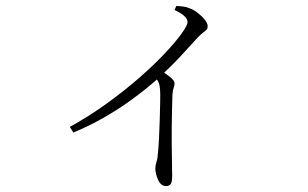

<svg xmlns="http://www.w3.org/2000/svg" viewBox="-20 -571 1040 649"><path d="M570 -537 576 -551Q588 -550 598.5 -549Q609 -548 621 -543Q635 -538 649 -527Q663 -516 672.5 -504Q682 -492 682 -482Q682 -475 678.5 -471Q675 -467 668 -462Q661 -457 650 -446Q626 -420 595 -386Q564 -352 520 -311Q505 -297 477 -274Q449 -251 411.5 -224.5Q374 -198 327.5 -171.5Q281 -145 228 -123L216 -142Q283 -179 343.5 -223Q404 -267 453.5 -310.5Q503 -354 539 -392.5Q575 -431 594.5 -458.5Q614 -486 614 -496Q614 -508 600.5 -519Q587 -530 570 -537ZM498 -316 520 -336Q539 -323 554.5 -311Q570 -299 570 -289Q570 -282 567 -274Q564 -266 563 -252Q561 -196 560.5 -141.5Q560 -87 561 -43.5Q562 0 562 23Q562 44 557 51Q552 58 541 58Q524 58 514.5 37Q505 16 505 -2Q505 -12 509 -24Q513 -36 514 -55Q516 -73 517.5 -103.5Q519 -134 520 -167.5Q521 -201 521.5 -228.5Q522 -256 521 -269Q520 -283 516 -292.5Q512 -302 498 -316Z"/></svg>

Font: Noto Serif HK
Style: Regular
Weight: 200
Designer: Ryoko NISHIZUKA 西塚涼子 (kana & ideographs); Frank Grießhammer (Latin, Greek & Cyrillic); Wenlong ZHANG 张文龙 (bopomofo); San
Foundry: Adobe
Version: Version 2.001;hotconv 1.1.0;makeotfexe 2.6.0